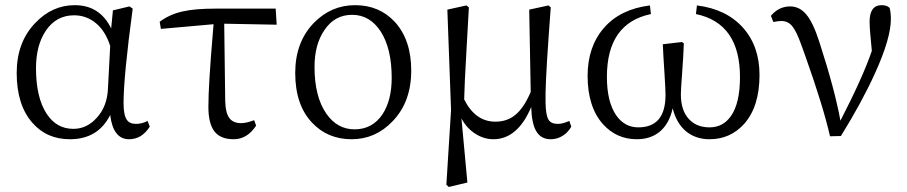

<svg xmlns="http://www.w3.org/2000/svg" viewBox="-20 -536 3580 758"><path d="M255.9 13.7Q164.1 13.7 107.4 -51.8Q45.9 -122.1 45.9 -248Q45.9 -370.1 120.1 -446.3Q186.5 -515.6 275.4 -515.6Q374 -515.6 418.9 -423.8L425.8 -495.1L491.2 -510.7L503.9 -502Q467.8 -233.4 467.8 -128.9Q467.8 -82 480.5 -63.5Q491.2 -46.9 516.6 -46.9Q541 -46.9 562.5 -58.6L571.3 -36.1Q540 13.7 489.3 13.7Q426.8 13.7 415 -82Q367.2 13.7 255.9 13.7ZM269.5 -27.3Q323.2 -27.3 362.3 -71.3Q403.3 -116.2 406.2 -186.5L415 -354.5Q396.5 -413.1 358.9 -444.3Q321.3 -475.6 272.5 -475.6Q202.1 -475.6 161.1 -415Q122.1 -357.4 122.1 -266.6Q122.1 -151.4 164.1 -86.9Q203.1 -27.3 269.5 -27.3Z M902.3 13.7Q850.6 13.7 826.7 -17.1Q802.7 -47.9 802.7 -114.3Q802.7 -199.2 820.3 -406.2Q822.3 -429.7 823.2 -440.4L615.2 -421.9L610.4 -450.2Q651.4 -480.5 703.1 -491.2Q750 -502 832 -502H1068.4L1072.3 -438.5L865.2 -442.4L869.1 -138.7Q870.1 -88.9 886.7 -68.4Q901.4 -49.8 932.6 -49.8Q952.1 -49.8 983.4 -61.5L991.2 -40Q956.1 13.7 902.3 13.7Z M1368.2 13.7Q1273.4 13.7 1211.9 -51.8Q1145.5 -122.1 1145.5 -248Q1145.5 -370.1 1219.7 -446.3Q1288.1 -515.6 1381.8 -515.6Q1477.5 -515.6 1539.1 -449.2Q1603.5 -377.9 1603.5 -257.8Q1603.5 -132.8 1529.3 -56.6Q1461.9 13.7 1368.2 13.7ZM1379.9 -25.4Q1450.2 -25.4 1490.2 -85Q1526.4 -140.6 1526.4 -228.5Q1526.4 -343.8 1483.4 -411.1Q1440.4 -477.5 1370.1 -477.5Q1300.8 -477.5 1260.7 -417Q1221.7 -360.4 1221.7 -271.5Q1221.7 -154.3 1268.6 -86.9Q1311.5 -25.4 1379.9 -25.4Z M1752 202.1 1742.2 193.4 1760.7 -101.6 1746.1 -498 1821.3 -514.6 1831.1 -506.8Q1828.1 -446.3 1822.3 -350.6Q1813.5 -200.2 1812.5 -143.6Q1856.4 -55.7 1935.5 -55.7Q1981.4 -55.7 2012.7 -81.1Q2046.9 -107.4 2075.2 -172.9L2069.3 -498L2145.5 -514.6L2154.3 -506.8Q2151.4 -460.9 2145.5 -384.8Q2131.8 -190.4 2133.8 -129.9Q2134.8 -81.1 2145.5 -63.5Q2155.3 -46.9 2182.6 -46.9Q2202.1 -46.9 2227.5 -58.6L2235.4 -36.1Q2223.6 -14.6 2203.1 -1Q2180.7 13.7 2154.3 13.7Q2115.2 13.7 2096.7 -18.6Q2079.1 -48.8 2077.1 -113.3Q2023.4 13.7 1927.7 13.7Q1891.6 13.7 1858.4 -6.8Q1822.3 -29.3 1801.8 -68.4L1825.2 184.6Z M2494.1 13.7Q2414.1 13.7 2360.4 -45.9Q2299.8 -114.3 2299.8 -236.3Q2299.8 -351.6 2364.3 -425.8Q2428.7 -500 2545.9 -514.6L2549.8 -480.5Q2376 -444.3 2376 -232.4Q2376 -133.8 2413.1 -80.1Q2446.3 -33.2 2500 -33.2Q2607.4 -33.2 2607.4 -161.1Q2607.4 -182.6 2603.5 -243.2Q2598.6 -316.4 2596.7 -361.3L2671.9 -370.1L2679.7 -365.2Q2678.7 -325.2 2672.9 -246.1Q2668 -182.6 2668 -163.1Q2668 -99.6 2700.2 -65.4Q2730.5 -33.2 2781.2 -33.2Q2834 -33.2 2865.2 -77.1Q2901.4 -127.9 2901.4 -231.4Q2901.4 -444.3 2727.5 -480.5L2731.4 -514.6Q2847.7 -500 2913.1 -426.8Q2978.5 -353.5 2978.5 -240.2Q2978.5 -114.3 2917 -45.9Q2862.3 13.7 2781.2 13.7Q2727.5 13.7 2689.5 -16.6Q2650.4 -48.8 2635.7 -108.4Q2622.1 -46.9 2584 -15.6Q2547.9 13.7 2494.1 13.7Z M3256.8 2Q3230.5 -114.3 3160.2 -312.5Q3148.4 -344.7 3142.6 -361.3Q3124 -413.1 3107.4 -433.1Q3090.8 -453.1 3064.5 -453.1Q3052.7 -453.1 3033.2 -449.2L3023.4 -473.6Q3054.7 -510.7 3099.6 -510.7Q3136.7 -510.7 3163.6 -478.5Q3190.4 -446.3 3214.8 -370.1Q3276.4 -179.7 3297.9 -59.6Q3385.7 -229.5 3421.9 -335Q3413.1 -421.9 3413.1 -450.2Q3413.1 -515.6 3460.9 -515.6Q3481.4 -515.6 3492.2 -504.9Q3497.1 -485.4 3497.1 -460.9Q3497.1 -384.8 3434.6 -247.1Q3382.8 -132.8 3299.8 1Z"/></svg>

Font: Bpmf Zihi Only R
Style: R
Weight: 400
Foundry: But Ko
Version: Version 1.320